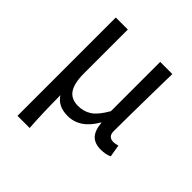

<svg xmlns="http://www.w3.org/2000/svg" viewBox="-199 -685 1025 1025"><g transform="rotate(45 314.0 -172.0)"><path d="M91.8 199.2V-543H182.6V-210Q182.6 -137.7 206.5 -102.1Q230.5 -66.4 283.2 -66.4Q325.2 -66.4 358.4 -87.9Q391.6 -109.4 426.8 -170.9V-543H518.6Q517.6 -493.2 516.1 -401.4Q514.6 -309.6 513.7 -236.8Q512.7 -164.1 512.7 -106.4Q512.7 -63.5 552.7 -63.5Q566.4 -63.5 585 -69.3L596.7 0Q571.3 12.7 533.2 12.7Q487.3 12.7 463.4 -12.2Q439.5 -37.1 434.6 -91.8H432.6Q374 10.7 281.2 10.7Q208 10.7 175.8 -41Q176.8 105.5 183.6 199.2Z"/></g></svg>

Font: irohakakuC Regular
Style: Regular
Weight: 400
Designer: [Source Han Sans]
Ryoko NISHIZUKA Ë•øÂ°öÊ∂ºÂ≠ê (kana & ideographs); Paul D. Hunt (Latin, Greek & Cyrillic); Wenlong ZHAN
Version: Version 1.001.20160904